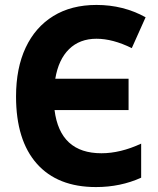

<svg xmlns="http://www.w3.org/2000/svg" viewBox="-20 -747 640 778"><path d="M369 11Q213 11 129 -84Q45 -179 45 -356Q45 -471 84 -554Q123 -637 196 -682Q269 -727 371 -727Q480 -727 570 -677L514 -552Q437 -590 371 -590Q303 -590 260 -548Q217 -506 204 -428H501V-301H201Q223 -126 391 -126Q468 -126 552 -165V-27Q468 11 369 11Z"/></svg>

Font: Noto Sans Mono ExtraBold
Style: Regular
Weight: 800
Designer: Monotype Design Team
Foundry: Monotype Imaging Inc.
Version: Version 2.014